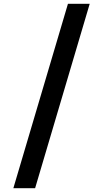

<svg xmlns="http://www.w3.org/2000/svg" viewBox="-20 -843 540 1006"><path d="M50 143 336 -823H450L164 143Z"/></svg>

Font: Iosevka Term Curly
Style: Bold
Weight: 700
Designer: Belleve Invis
Foundry: Belleve Invis
Version: Version 32.3.0